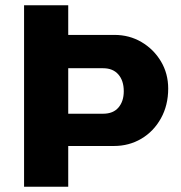

<svg xmlns="http://www.w3.org/2000/svg" viewBox="-20 -706 683 726"><path d="M71 0V-686H238V-574H413Q469 -574 515 -547Q561 -520 588.5 -474Q616 -428 616 -371Q616 -308 588.5 -258.5Q561 -209 514.5 -181.5Q468 -154 411 -154H238V0ZM238 -276H370Q408 -276 428 -299.5Q448 -323 448 -361Q448 -401 427.5 -424.5Q407 -448 370 -448H238Z"/></svg>

Font: Chivo Medium
Style: Bold
Weight: 700
Version: Version 2.002